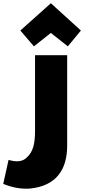

<svg xmlns="http://www.w3.org/2000/svg" viewBox="-47 -1045 589 1189"><path d="M369 -144C369 4 303 107 136 123C71 127 16 111 -27 94C-16 44 -5 -5 6 -55C51 -41 94 -42 120 -71C158 -105 170 -156 170 -235V-703H369ZM268 -841 163 -758 79 -856 268 -1025 454 -856 373 -758Z"/></svg>

Font: Repo Black
Style: Regular
Weight: 900
Designer: Stefan Peev
Foundry: Context Ltd
Version: Version 1.502